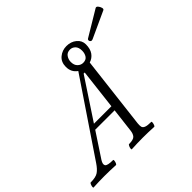

<svg xmlns="http://www.w3.org/2000/svg" viewBox="-259 -1046 1267 1267"><g transform="rotate(-45 375.0 -412.0)"><path d="M-63 3Q-67 3 -66 -6Q-65 -15 -61 -24.5Q-57 -34 -53 -34Q-5 -34 17.5 -49.5Q40 -65 62 -98L409 -612Q370 -639 370 -689Q370 -734 400 -759Q430 -784 470 -784Q511 -784 540 -760.5Q569 -737 569 -701Q569 -658 550.5 -632.5Q532 -607 502 -598L442 -91Q440 -72 442.5 -59.5Q445 -47 461 -40.5Q477 -34 512 -34Q516 -34 515 -24.5Q514 -15 510.5 -6Q507 3 502 3Q450 0 398 0Q347 0 294 3Q290 3 291 -6Q292 -15 296.5 -24.5Q301 -34 305 -34Q346 -34 359 -48.5Q372 -63 375 -91L395 -259H214L102 -89Q85 -62 94 -48Q103 -34 156 -34Q160 -34 159 -24.5Q158 -15 154 -6Q150 3 145 3Q94 0 41 0Q-10 0 -63 3ZM470 -627Q498 -627 510 -645.5Q522 -664 522 -689Q522 -720 506.5 -735.5Q491 -751 470 -751Q443 -751 429.5 -731.5Q416 -712 416 -689Q416 -659 432.5 -643Q449 -627 470 -627ZM422 -575 236 -293H399L432 -575ZM623 -693Q614 -689 607 -693.5Q600 -698 599.5 -706.5Q599 -715 609 -720L784 -825Q793 -830 802 -819.5Q811 -809 814.5 -796Q818 -783 810 -779Z"/></g></svg>

Font: Junicode
Style: Italic
Weight: 400
Italic angle: -11°
Designer: Peter S. Baker
Version: Version 2.100; ttfautohint (v1.8.4)